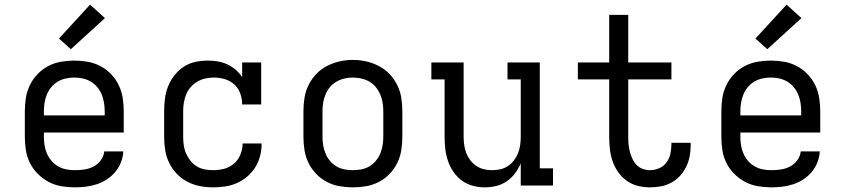

<svg xmlns="http://www.w3.org/2000/svg" viewBox="-20 -799 3640 827"><path d="M302 8Q273 8 244 3Q215 -2 189.5 -15.5Q164 -29 143 -50Q122 -71 109 -97Q96 -123 91.5 -152Q87 -181 87 -210V-320Q87 -349 91.5 -377.5Q96 -406 108.5 -432Q121 -458 141.5 -479.5Q162 -501 188 -514.5Q214 -528 242.5 -533Q271 -538 300 -538Q329 -538 357.5 -533Q386 -528 412 -514.5Q438 -501 458.5 -479.5Q479 -458 491.5 -432Q504 -406 508.5 -377.5Q513 -349 513 -320V-228H169V-210Q169 -191 172 -172.5Q175 -154 182.5 -137Q190 -120 202 -106Q214 -92 230.5 -82.5Q247 -73 265.5 -69.5Q284 -66 302 -66Q323 -66 343.5 -69Q364 -72 382.5 -81.5Q401 -91 414 -108.5Q427 -126 429 -147H511Q510 -123 501 -100Q492 -77 476.5 -58.5Q461 -40 440.5 -26.5Q420 -13 397 -5.5Q374 2 350 5Q326 8 302 8ZM431 -302V-320Q431 -338 428 -356.5Q425 -375 418 -392Q411 -409 399 -423.5Q387 -438 371 -447.5Q355 -457 336.5 -461Q318 -465 300 -465Q282 -465 263.5 -461Q245 -457 229 -447.5Q213 -438 201 -423.5Q189 -409 182 -392Q175 -375 172 -356.5Q169 -338 169 -320V-302ZM285 -587 234 -633 368 -779 432 -721Z M898 8Q869 8 840.5 2.5Q812 -3 786.5 -16.5Q761 -30 741 -51Q721 -72 708.5 -98Q696 -124 691.5 -152.5Q687 -181 687 -210V-320Q687 -347 690.5 -374.5Q694 -402 704 -427Q714 -452 731 -474Q748 -496 770.5 -511Q793 -526 820 -532Q847 -538 875 -538Q896 -538 917.5 -534.5Q939 -531 958.5 -522Q978 -513 994.5 -499Q1011 -485 1023 -467V-530H1105V-349H1023Q1023 -373 1015 -396Q1007 -419 989.5 -435Q972 -451 948.5 -458Q925 -465 901 -465Q883 -465 864.5 -461Q846 -457 830 -447.5Q814 -438 801.5 -424Q789 -410 782 -392.5Q775 -375 772 -357Q769 -339 769 -320V-210Q769 -192 771.5 -173.5Q774 -155 781.5 -138Q789 -121 800.5 -106.5Q812 -92 827.5 -82.5Q843 -73 861 -69.5Q879 -66 898 -66Q922 -66 945.5 -72Q969 -78 987.5 -94Q1006 -110 1015.5 -133Q1025 -156 1025 -181Q1025 -181 1025 -181Q1025 -181 1025 -181H1107Q1107 -181 1107 -181Q1107 -181 1107 -181Q1107 -154 1100.5 -128Q1094 -102 1080 -79.5Q1066 -57 1046 -39.5Q1026 -22 1001.5 -11Q977 0 950.5 4Q924 8 898 8Z M1500 8Q1471 8 1442.5 3Q1414 -2 1388 -15.5Q1362 -29 1341.5 -50.5Q1321 -72 1308.5 -98Q1296 -124 1291.5 -152.5Q1287 -181 1287 -210V-320Q1287 -349 1291.5 -377.5Q1296 -406 1309 -432.5Q1322 -459 1342 -480Q1362 -501 1388 -514.5Q1414 -528 1442.5 -534.5Q1471 -541 1500 -541Q1529 -541 1557.5 -534.5Q1586 -528 1612 -514.5Q1638 -501 1658 -480Q1678 -459 1691 -432.5Q1704 -406 1708.5 -377.5Q1713 -349 1713 -320V-210Q1713 -181 1708.5 -152.5Q1704 -124 1691.5 -98Q1679 -72 1658.5 -50.5Q1638 -29 1612 -15.5Q1586 -2 1557.5 3Q1529 8 1500 8ZM1500 -66Q1518 -66 1536.5 -69.5Q1555 -73 1571 -82.5Q1587 -92 1599 -106.5Q1611 -121 1618 -138Q1625 -155 1628 -173.5Q1631 -192 1631 -210V-320Q1631 -339 1628 -357.5Q1625 -376 1617.5 -393Q1610 -410 1598 -424.5Q1586 -439 1570 -448Q1554 -457 1535.5 -461Q1517 -465 1498 -465Q1480 -465 1462 -460.5Q1444 -456 1428 -446.5Q1412 -437 1400.5 -423Q1389 -409 1382 -392Q1375 -375 1372 -356.5Q1369 -338 1369 -320V-210Q1369 -192 1372 -173.5Q1375 -155 1382 -138Q1389 -121 1401 -106.5Q1413 -92 1429 -82.5Q1445 -73 1463.5 -69.5Q1482 -66 1500 -66Z M2068 8Q2042 8 2016 1Q1990 -6 1969 -21.5Q1948 -37 1933 -59Q1918 -81 1909.5 -106Q1901 -131 1898 -157.5Q1895 -184 1895 -210V-457H1838V-530H1977V-210Q1977 -192 1979.5 -174Q1982 -156 1988.5 -139.5Q1995 -123 2006 -108.5Q2017 -94 2032 -84Q2047 -74 2064.5 -70Q2082 -66 2100 -66Q2118 -66 2135.5 -70Q2153 -74 2168 -84Q2183 -94 2194 -108.5Q2205 -123 2211.5 -139.5Q2218 -156 2220.5 -174Q2223 -192 2223 -210V-457H2166V-530H2305V-74H2362V0H2223V-95Q2213 -72 2198 -52Q2183 -32 2162.5 -18Q2142 -4 2117.5 2Q2093 8 2068 8Z M2780 8Q2753 8 2727 1.5Q2701 -5 2679.5 -20.5Q2658 -36 2642.5 -58Q2627 -80 2618.5 -105Q2610 -130 2607 -156.5Q2604 -183 2604 -210V-457H2469V-530H2604V-735H2686V-530H2872V-457H2686V-210Q2686 -193 2687.5 -177Q2689 -161 2693 -145.5Q2697 -130 2704 -115Q2711 -100 2722 -88.5Q2733 -77 2748.5 -71.5Q2764 -66 2780 -66Q2800 -66 2819.5 -74.5Q2839 -83 2851 -99.5Q2863 -116 2867.5 -136.5Q2872 -157 2872 -177Q2872 -179 2872 -180.5Q2872 -182 2872 -184H2955Q2955 -181 2955 -178.5Q2955 -176 2955 -173Q2955 -149 2950.5 -125.5Q2946 -102 2935.5 -80.5Q2925 -59 2909 -41.5Q2893 -24 2872 -12.5Q2851 -1 2827.5 3.5Q2804 8 2780 8Z M3302 8Q3273 8 3244 3Q3215 -2 3189.5 -15.5Q3164 -29 3143 -50Q3122 -71 3109 -97Q3096 -123 3091.5 -152Q3087 -181 3087 -210V-320Q3087 -349 3091.5 -377.5Q3096 -406 3108.5 -432Q3121 -458 3141.5 -479.5Q3162 -501 3188 -514.5Q3214 -528 3242.5 -533Q3271 -538 3300 -538Q3329 -538 3357.5 -533Q3386 -528 3412 -514.5Q3438 -501 3458.5 -479.5Q3479 -458 3491.5 -432Q3504 -406 3508.5 -377.5Q3513 -349 3513 -320V-228H3169V-210Q3169 -191 3172 -172.5Q3175 -154 3182.5 -137Q3190 -120 3202 -106Q3214 -92 3230.5 -82.5Q3247 -73 3265.5 -69.5Q3284 -66 3302 -66Q3323 -66 3343.5 -69Q3364 -72 3382.5 -81.5Q3401 -91 3414 -108.5Q3427 -126 3429 -147H3511Q3510 -123 3501 -100Q3492 -77 3476.5 -58.5Q3461 -40 3440.5 -26.5Q3420 -13 3397 -5.5Q3374 2 3350 5Q3326 8 3302 8ZM3431 -302V-320Q3431 -338 3428 -356.5Q3425 -375 3418 -392Q3411 -409 3399 -423.5Q3387 -438 3371 -447.5Q3355 -457 3336.5 -461Q3318 -465 3300 -465Q3282 -465 3263.5 -461Q3245 -457 3229 -447.5Q3213 -438 3201 -423.5Q3189 -409 3182 -392Q3175 -375 3172 -356.5Q3169 -338 3169 -320V-302ZM3285 -587 3234 -633 3368 -779 3432 -721Z"/></svg>

Font: Iosevka Curly Slab Extended
Style: Regular
Weight: 400
Width: 7
Monospace: yes
Designer: Belleve Invis
Foundry: Belleve Invis
Version: Version 11.1.0; ttfautohint (v1.8.3)